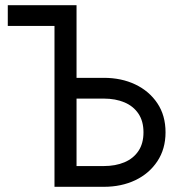

<svg xmlns="http://www.w3.org/2000/svg" viewBox="-20 -720 698 740"><path d="M10 -620V-700H275V-420H380Q448 -420 501.5 -394.5Q555 -369 586.5 -322Q618 -275 618 -210Q618 -146 586.5 -98.5Q555 -51 501.5 -25.5Q448 0 380 0H190V-620ZM275 -80H380Q425 -80 459.5 -94.5Q494 -109 513.5 -138Q533 -167 533 -210Q533 -253 513.5 -282Q494 -311 459.5 -325.5Q425 -340 380 -340H275Z"/></svg>

Font: Jost
Style: Regular
Weight: 400
Version: Version 3.710